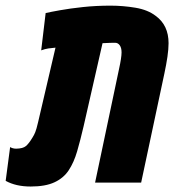

<svg xmlns="http://www.w3.org/2000/svg" viewBox="-40 -660 629 694"><path d="M70.8 14.2Q17.6 14.2 -19.5 -6.3L-3.4 -128.4Q5.9 -122.6 18.6 -122.6Q43 -123 53.7 -132.1Q64.5 -141.1 77.6 -163.1Q83 -171.4 87.4 -182.1Q91.8 -192.9 97.7 -218.3L160.6 -487.8Q147.9 -486.8 135 -484.9Q122.1 -482.9 108.9 -478L125 -612.8Q141.6 -616.7 177 -623Q212.4 -629.4 259.8 -634.5Q307.1 -639.6 359.4 -639.6Q404.3 -639.6 449.5 -632.1Q494.6 -624.5 522.9 -602.5Q569.3 -568.8 569.3 -503.9Q569.3 -482.9 565.2 -454.6Q561 -426.3 554.2 -394.5L470.2 0H303.7L390.1 -409.7Q399.4 -452.1 399.4 -470.7Q399.4 -487.3 392.6 -496.6Q386.2 -505.4 376 -505.4Q373 -505.4 357.4 -505.1Q341.8 -504.9 330.6 -503.9L262.2 -203.6Q250.5 -153.3 238.8 -113Q227.1 -72.8 208.3 -44.4Q189.5 -16.1 156.7 -1Q124 14.2 70.8 14.2Z"/></svg>

Font: Open Sans Condensed ExtraBold
Style: Italic
Weight: 800
Width: 3
Italic angle: -12°
Designer: Monotype Design Team
Foundry: Monotype Imaging Inc.
Version: Version 3.003; ttfautohint (v1.8.4)